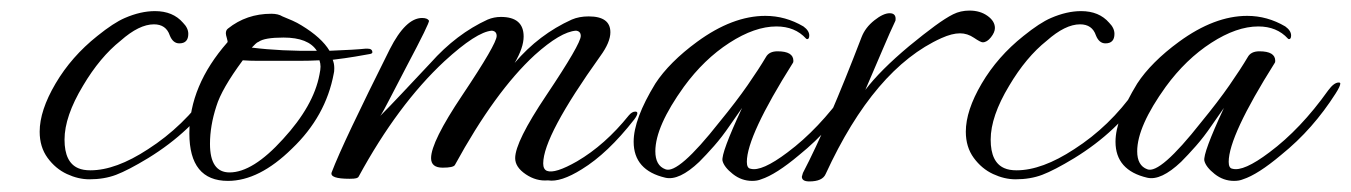

<svg xmlns="http://www.w3.org/2000/svg" viewBox="-20 -331 2554 363"><path d="M149 8Q128 8 106.5 -2Q85 -12 70 -32.5Q55 -53 55 -82Q55 -122 85 -173Q115 -224 164 -263Q195 -288 216 -297Q246 -310 273 -310Q307 -310 326 -288Q336 -278 336 -267Q336 -249 319 -249Q307 -249 301 -264Q294 -285 271 -285Q243 -285 208 -254Q169 -223 137 -169Q102 -111 102 -67Q102 -24 128 -13Q137 -9 151 -9Q199 -9 260 -49Q327 -92 375 -160Q386 -175 395 -175Q398 -175 398 -173Q398 -168 389 -154Q343 -83 260 -32Q222 -9 199.5 -0.5Q177 8 149 8Z M411 11Q338 11 338 -79Q338 -169 410 -251Q411 -252 409 -258.5Q407 -265 407 -268Q407 -274 411 -277Q446 -305 493 -305Q506 -305 514 -300Q524 -296 533 -292Q542 -288 550 -283Q588 -260 603 -235Q628 -236 645 -237Q662 -238 671 -239H675Q684 -239 684 -232Q684 -230 680 -229Q669 -227 651.5 -224Q634 -221 609 -218Q612 -211 612 -202Q612 -195 611 -192Q596 -111 532 -50Q470 11 411 11ZM579 -235Q563 -260 516 -260Q480 -260 469 -252Q466 -251 463 -248Q460 -245 456 -241Q512 -234 579 -235ZM414 -5Q458 -5 515 -68Q573 -131 584 -190Q585 -195 585.5 -198.5Q586 -202 586 -205Q586 -211 584 -217Q565 -216 545 -216Q525 -216 505 -216Q485 -216 468.5 -216Q452 -216 439 -217Q399 -163 389 -130Q377 -93 377 -59Q377 -5 414 -5Z M1016 10Q994 12 974 -1.5Q954 -15 954 -32Q954 -63 1013 -151Q1078 -248 1078 -263Q1078 -272 1069 -273Q1040 -271 991 -227Q916 -158 840 -19Q837 -14 817 -14Q795 -14 795 -32Q795 -63 854 -151Q919 -248 919 -263Q919 -272 910 -273Q881 -271 820 -215Q732 -133 658 3Q657 5 653.5 6Q650 7 641 7Q603 7 607 -5Q618 -34 645.5 -92Q673 -150 717 -238Q747 -297 778 -297Q788 -297 791 -292Q793 -289 749 -206Q728 -166 716 -142.5Q704 -119 699 -112Q716 -129 739.5 -154Q763 -179 794 -212Q843 -267 902 -294Q914 -299 927 -299Q970 -299 970 -262Q970 -241 953 -212Q999 -266 1061 -294Q1075 -300 1093 -300Q1134 -300 1134 -270Q1134 -251 1115 -225Q1007 -74 1007 -22Q1007 -11 1014 -8Q1029 -2 1071 -26Q1124 -57 1169 -113Q1175 -120 1181 -120Q1185 -120 1185 -117Q1185 -113 1179 -105Q1129 -41 1080 -11Q1040 14 1016 10Z M1402 11Q1382 11 1365.5 -2Q1349 -15 1346 -27Q1343 -41 1383 -127L1360 -94Q1345 -72 1330 -55Q1315 -38 1302 -25Q1264 11 1238 5Q1178 -9 1178 -63Q1178 -106 1219 -173Q1232 -193 1252 -213Q1272 -233 1298 -252Q1365 -301 1427 -301Q1465 -301 1499 -281Q1510 -273 1510 -264Q1510 -257 1506 -257Q1505 -257 1504 -258Q1483 -281 1448 -281Q1407 -281 1359 -250Q1311 -219 1273 -167Q1219 -92 1219 -45Q1219 -18 1238 -11Q1262 -1 1340 -100Q1372 -139 1393.5 -170Q1415 -201 1428 -223Q1434 -234 1450 -234Q1480 -234 1480 -216Q1480 -213 1479 -212Q1392 -74 1392 -25Q1392 -13 1399 -12Q1420 -6 1469 -43Q1528 -87 1580 -160Q1591 -175 1600 -175Q1603 -175 1603 -173Q1603 -168 1594 -154Q1573 -121 1547.5 -92Q1522 -63 1491 -38Q1447 -1 1419 8Q1412 11 1402 11Z M1510 12Q1496 12 1496 3Q1496 2 1498 -4Q1545 -94 1609 -261Q1616 -279 1633 -292.5Q1650 -306 1662 -306Q1675 -306 1673 -292Q1663 -271 1649 -238Q1635 -205 1616 -161Q1644 -198 1699 -244Q1727 -267 1747.5 -282Q1768 -297 1782 -304Q1796 -311 1813 -311Q1833 -311 1847 -301Q1861 -291 1861 -278Q1861 -270 1853.5 -260.5Q1846 -251 1838 -251Q1834 -251 1821.5 -259.5Q1809 -268 1795 -268Q1780 -268 1760 -259Q1633 -202 1541 -2Q1535 12 1510 12Z M1900 8Q1879 8 1857.5 -2Q1836 -12 1821 -32.5Q1806 -53 1806 -82Q1806 -122 1836 -173Q1866 -224 1915 -263Q1946 -288 1967 -297Q1997 -310 2024 -310Q2058 -310 2077 -288Q2087 -278 2087 -267Q2087 -249 2070 -249Q2058 -249 2052 -264Q2045 -285 2022 -285Q1994 -285 1959 -254Q1920 -223 1888 -169Q1853 -111 1853 -67Q1853 -24 1879 -13Q1888 -9 1902 -9Q1950 -9 2011 -49Q2078 -92 2126 -160Q2137 -175 2146 -175Q2149 -175 2149 -173Q2149 -168 2140 -154Q2094 -83 2011 -32Q1973 -9 1950.5 -0.5Q1928 8 1900 8Z M2313 11Q2293 11 2276.5 -2Q2260 -15 2257 -27Q2254 -41 2294 -127L2271 -94Q2256 -72 2241 -55Q2226 -38 2213 -25Q2175 11 2149 5Q2089 -9 2089 -63Q2089 -106 2130 -173Q2143 -193 2163 -213Q2183 -233 2209 -252Q2276 -301 2338 -301Q2376 -301 2410 -281Q2421 -273 2421 -264Q2421 -257 2417 -257Q2416 -257 2415 -258Q2394 -281 2359 -281Q2318 -281 2270 -250Q2222 -219 2184 -167Q2130 -92 2130 -45Q2130 -18 2149 -11Q2173 -1 2251 -100Q2283 -139 2304.5 -170Q2326 -201 2339 -223Q2345 -234 2361 -234Q2391 -234 2391 -216Q2391 -213 2390 -212Q2303 -74 2303 -25Q2303 -13 2310 -12Q2331 -6 2380 -43Q2439 -87 2491 -160Q2502 -175 2511 -175Q2514 -175 2514 -173Q2514 -168 2505 -154Q2484 -121 2458.5 -92Q2433 -63 2402 -38Q2358 -1 2330 8Q2323 11 2313 11Z"/></svg>

Font: Ephesis
Style: Regular
Weight: 400
Designer: Robert E. Leuschke
Foundry: Robert E. Leuschke
Version: Version 1.010; ttfautohint (v1.8.3)